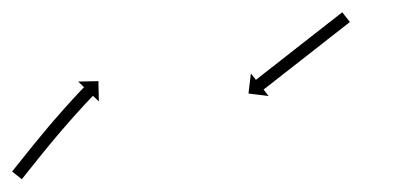

<svg xmlns="http://www.w3.org/2000/svg" viewBox="-34 -278 640 310"><path d="M-13.1 -2.7C-13.6 -2.2 -14 -1.7 -14.4 -1.1L1.2 11.4C1.6 10.9 2 10.3 2.5 9.8C3.6 8.4 4.8 6.9 6 5.4C7.8 3.2 9.6 0.9 11.4 -1.4C13.8 -4.3 16.1 -7.3 18.5 -10.2C21.3 -13.7 24.1 -17.2 26.9 -20.7L26.8 -20.7L26.8 -20.7C30 -24.6 33.1 -28.5 36.3 -32.3L36.3 -32.3L36.2 -32.3C39.6 -36.5 43 -40.6 46.4 -44.7L46.4 -44.7L46.4 -44.7C49.9 -48.9 53.5 -53.2 57 -57.4L57 -57.4L57 -57.4C60.5 -61.6 64.1 -65.8 67.7 -70L67.7 -69.9L67.7 -69.9C71.2 -74 74.7 -78 78.2 -82L78.2 -82L78.2 -82C81.5 -85.8 84.8 -89.5 88.1 -93.2L88.1 -93.2L88.1 -93.2C91.1 -96.5 94.1 -99.8 97.1 -103.1L97.1 -103.1L97.1 -103.1C99.7 -105.9 102.3 -108.7 104.8 -111.5L104.8 -111.5L104.8 -111.4C106.8 -113.6 108.8 -115.7 110.8 -117.8L110.8 -117.8L110.8 -117.8C112.1 -119.2 113.4 -120.5 114.7 -121.9L114.7 -121.9L114.7 -121.9C115.2 -122.4 115.6 -122.8 116.1 -123.3L125.6 -114.2L124.9 -147L92.2 -146.3L101.7 -137.2C101.2 -136.7 100.7 -136.2 100.3 -135.7L100.3 -135.7L100.3 -135.7C98.9 -134.3 97.6 -133 96.3 -131.6L96.3 -131.6L96.3 -131.6C94.3 -129.4 92.3 -127.3 90.2 -125.1L90.2 -125.1L90.2 -125.1C87.6 -122.3 85 -119.5 82.4 -116.7L82.4 -116.7L82.4 -116.6C79.3 -113.3 76.3 -109.9 73.3 -106.6L73.2 -106.6L73.2 -106.6C69.9 -102.8 66.5 -99 63.2 -95.2L63.2 -95.2L63.2 -95.2C59.6 -91.2 56.1 -87.1 52.5 -83L52.5 -83L52.5 -83C48.9 -78.7 45.3 -74.5 41.7 -70.3L41.7 -70.3L41.7 -70.2C38.1 -66 34.6 -61.7 31 -57.4L31 -57.4L31 -57.4C27.6 -53.3 24.2 -49.1 20.8 -45L20.8 -45L20.7 -44.9C17.6 -41.1 14.4 -37.2 11.3 -33.2L11.3 -33.2L11.3 -33.2C8.5 -29.7 5.6 -26.2 2.8 -22.7C0.5 -19.8 -1.9 -16.8 -4.2 -13.8C-6 -11.6 -7.9 -9.3 -9.7 -7C-10.8 -5.6 -12 -4.1 -13.1 -2.7ZM529.4 -241.2C529.9 -241.6 530.4 -242.1 530.9 -242.5L518.6 -258.2C518.1 -257.8 517.6 -257.4 517.1 -257C515.6 -255.8 514.1 -254.7 512.6 -253.5C510.3 -251.7 508 -249.9 505.8 -248.1C502.8 -245.8 499.8 -243.5 496.8 -241.2C493.3 -238.4 489.8 -235.7 486.3 -232.9C482.4 -229.8 478.4 -226.8 474.5 -223.7C470.3 -220.4 466.1 -217.1 461.9 -213.8C457.6 -210.4 453.3 -207.1 448.9 -203.7C444.6 -200.3 440.3 -196.9 435.9 -193.5C431.7 -190.2 427.5 -186.9 423.3 -183.6C419.4 -180.6 415.5 -177.5 411.6 -174.4C408 -171.7 404.5 -168.9 401 -166.2C398 -163.8 395.1 -161.5 392.1 -159.2C389.8 -157.4 387.5 -155.6 385.2 -153.8C383.8 -152.6 382.3 -151.5 380.8 -150.3C380.3 -149.9 379.8 -149.5 379.2 -149.1L371.1 -159.5L367.2 -127L399.7 -123L391.6 -133.4C392.1 -133.8 392.6 -134.2 393.1 -134.6C394.6 -135.7 396.1 -136.9 397.6 -138.1C399.8 -139.8 402.1 -141.6 404.4 -143.4C407.4 -145.8 410.4 -148.1 413.3 -150.4C416.9 -153.2 420.4 -155.9 423.9 -158.7C427.8 -161.7 431.7 -164.8 435.7 -167.9C439.9 -171.2 444.1 -174.5 448.3 -177.7C452.6 -181.1 456.9 -184.5 461.3 -187.9C465.6 -191.3 469.9 -194.7 474.3 -198.1C478.4 -201.4 482.6 -204.7 486.8 -207.9C490.8 -211 494.7 -214.1 498.6 -217.2C502.1 -219.9 505.6 -222.7 509.2 -225.4C512.1 -227.7 515.1 -230.1 518.1 -232.4C520.4 -234.2 522.7 -236 525 -237.8C526.4 -238.9 527.9 -240.1 529.4 -241.2Z"/></svg>

Font: FRB American Cursive Just Arrows Medium
Style: Italic
Weight: 500
Italic angle: -25°
Version: Version 2.0;Modular Font Editor K font №1